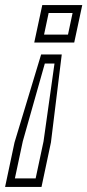

<svg xmlns="http://www.w3.org/2000/svg" viewBox="-29 -720 343 754"><path d="M132.5 -506H213.5L171 -160.5L134 14H-9L28 -160.5ZM147 -470.5 60.5 -165 29.5 -19.5H111L142 -165L185 -470.5ZM137 -700H294L262.5 -553H105.5ZM162 -669 144 -584H238L256 -669Z"/></svg>

Font: Tourney Light
Style: Italic
Weight: 300
Italic angle: -12°
Version: Version 1.015